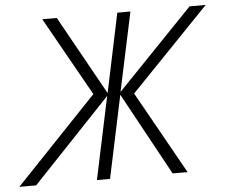

<svg xmlns="http://www.w3.org/2000/svg" viewBox="-93 -772 974 831"><g transform="rotate(-5 394.0 -357.0)"><path d="M-42 0 312 -372 120 -714H183L374 -371L446 -714H503L430 -371L760 -714H830L488 -359L689 0H624L428 -359L352 0H295L371 -359L31 0Z"/></g></svg>

Font: Noto Sans UI Light
Style: Italic
Weight: 300
Italic angle: -12°
Designer: Monotype Design Team
Foundry: Monotype Imaging Inc.
Version: Version 1.901